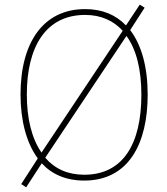

<svg xmlns="http://www.w3.org/2000/svg" viewBox="-20 -764 715 823"><path d="M613 -358C613 -476 587 -571 538 -635L600 -731L579 -744L520 -655C477 -700 419 -725 345 -725C167 -725 68 -584 68 -359C68 -250 92 -153 142 -85L71 25L92 39L159 -64C202 -17 263 10 341 10C533 10 613 -151 613 -358ZM95 -359C95 -563 176 -700 345 -700C412 -700 466 -676 506 -632L158 -110C116 -170 95 -256 95 -359ZM586 -358C586 -148 508 -15 341 -15C270 -15 214 -41 174 -88L522 -610C564 -553 586 -467 586 -358Z"/></svg>

Font: Noto Sans Arabic SemCond Thin
Style: Regular
Weight: 100
Width: 4
Designer: Monotype Design Team, Nadine Chahine, Nizar Qandah and Khaled Hosny
Foundry: Monotype Imaging Inc.
Version: Version 2.012